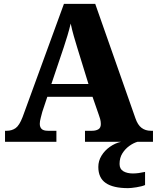

<svg xmlns="http://www.w3.org/2000/svg" viewBox="-20 -734 812 994"><path d="M6 0V-57H15Q41 -57 60.5 -70.5Q80 -84 97 -128L311 -714H473L681 -122Q693 -87 713 -72Q733 -57 761 -57H772V0H420V-57H457Q476 -57 489 -64.5Q502 -72 502 -92Q502 -105 498.5 -118Q495 -131 492 -138L459 -233H225L199 -155Q196 -143 191 -124.5Q186 -106 186 -93Q186 -76 195.5 -66.5Q205 -57 228 -57H272V0ZM246 -299H438L380 -487Q371 -516 362 -547.5Q353 -579 346 -612Q338 -579 329 -549Q320 -519 310 -489ZM643 240Q566 240 527.5 213.5Q489 187 489 130Q489 99 505.5 72Q522 45 549 26Q576 7 607 0H692Q671 6 649.5 21.5Q628 37 613.5 60Q599 83 599 115Q599 141 618.5 152.5Q638 164 668 164Q682 164 697.5 162Q713 160 731 156V224Q715 231 686.5 235.5Q658 240 643 240Z"/></svg>

Font: Noto Serif Lao ExtraBold
Style: Regular
Weight: 800
Designer: Monotype Design Team
Foundry: Monotype Imaging Inc.
Version: Version 2.003; ttfautohint (v1.8.4.7-5d5b)